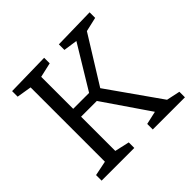

<svg xmlns="http://www.w3.org/2000/svg" viewBox="-171 -875 1051 1051"><g transform="rotate(-45 354.5 -349.0)"><path d="M625 -46 600 -63 694 -43V0H445V-43L534 -63L530 -48L328 -343L354 -327H202L217 -344V-46L204 -65L302 -43V0H49V-43L147 -63L135 -46V-651L146 -634L49 -650V-693L302 -698V-655L205 -633L217 -653V-373L202 -388H355L331 -373L499 -650L507 -636L411 -650V-693L654 -698V-655L558 -633L579 -649L394 -351V-374Z"/></g></svg>

Font: Pack4
Style: Regular
Weight: 400
Version: Version 2.002